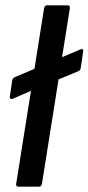

<svg xmlns="http://www.w3.org/2000/svg" viewBox="-20 -703 333 723"><path d="M28 -331Q23 -329 19.5 -331.5Q16 -334 17 -339L26 -400Q28 -410 37 -413L283 -517Q295 -522 293 -508L284 -447Q283 -438 273 -434L97 -361ZM50 0Q39 0 41 -11L146 -672Q148 -683 158 -683H234Q245 -683 243 -672L138 -11Q137 -6 134.5 -3Q132 0 127 0Z"/></svg>

Font: Sofia Sans SemiBold
Style: Italic
Weight: 600
Italic angle: -9°
Designer: Botio Nikoltchev, Ani Petrova
Foundry: lettersoup
Version: Version 4.100-B